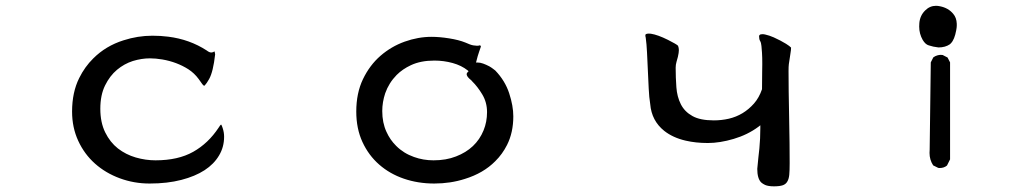

<svg xmlns="http://www.w3.org/2000/svg" viewBox="-20 -595 3540 671"><path d="M730 -415Q730 -415 729.7 -415Q729.5 -415 728.5 -415Q726.1 -412.6 720.2 -411.6Q718.8 -411.6 717.8 -411.6Q711.4 -411.6 702.6 -418.5Q642.6 -457.5 567.9 -466.8Q541.5 -470.2 512.7 -470.2Q461.4 -470.2 411.6 -454.1Q349.6 -434.6 305.7 -390.6Q276.4 -361.8 256.8 -322.3Q231.9 -272.5 231.9 -205.1Q231.9 -149.4 253.4 -102.8Q274.9 -56.2 312 -23.2Q349.1 9.8 398.7 28.1Q448.2 46.4 502.9 46.4Q564.9 46.4 613.8 33.7Q710 8.8 745.6 -51.8Q763.2 -81.1 763.2 -117.2Q763.2 -132.3 758.3 -147Q755.4 -156.7 752.9 -159.7Q750 -158.7 744.1 -148.9Q708 -94.2 655.3 -64.5Q602.5 -34.7 523.4 -34.7Q488.8 -34.7 454.3 -44.7Q419.9 -54.7 392.1 -76.2Q364.7 -97.7 347.7 -132.3Q330.6 -167 330.6 -214.8Q330.6 -262.7 347.2 -296.4Q363.8 -330.1 388.9 -351.1Q414.1 -372.1 444.3 -381.8Q475.1 -391.1 503.9 -391.1Q523.9 -391.1 547.4 -387.2Q598.1 -378.4 638.2 -353Q659.2 -339.4 674.3 -318.8Q685.5 -302.7 687 -301Q688.5 -299.3 690.2 -297.4Q691.9 -295.4 694.3 -295.4L696.3 -297.4Q701.7 -302.7 710.9 -318.8Q725.1 -344.2 731.9 -405.3Q731 -409.7 730.5 -412.4Q730 -415 730 -415Z M1658.7 -436Q1656.7 -436.5 1656.2 -436.5Q1655.8 -436.5 1655 -436.3Q1654.3 -436 1652.8 -435.5Q1650.9 -435.1 1647 -435.1Q1643.1 -435.1 1633.8 -436.5Q1624.5 -438 1606.4 -446.3Q1583.5 -455.6 1549.8 -460.9Q1516.1 -466.3 1488.3 -466.3Q1441.4 -466.3 1394.3 -449.5Q1347.2 -432.6 1309.6 -399.9Q1272 -367.2 1248.5 -318.4Q1225.1 -269.5 1225.1 -205.1Q1225.1 -145.5 1246.6 -98.9Q1268.1 -52.2 1305.2 -19.8Q1342.3 12.7 1391.6 29.5Q1440.9 46.4 1497.6 46.4Q1554.2 46.4 1604.5 30.3Q1669.4 10.3 1710.9 -31.7Q1735.8 -56.2 1752 -88.4Q1773.9 -131.8 1773.9 -188.5Q1773.9 -225.1 1759.5 -269Q1745.1 -313 1710.9 -348.6Q1709 -350.1 1702.9 -354.7Q1696.8 -359.4 1689.9 -363.3Q1678.7 -369.1 1668.5 -372.8Q1658.2 -376.5 1649.4 -376.5H1643.6Q1649.9 -401.9 1654.3 -413.8Q1658.7 -425.8 1660.6 -432.1Q1660.6 -434.6 1658.7 -436ZM1669.9 -139.2Q1643.6 -75.2 1573.7 -48.3Q1539.1 -34.7 1495.1 -34.7Q1459 -34.7 1426.8 -46.4Q1390.6 -59.1 1364.7 -85Q1343.3 -106 1330.6 -134.3Q1315.9 -166 1315.9 -207Q1315.9 -237.8 1326.2 -269Q1338.9 -305.2 1366.2 -333Q1386.7 -353.5 1416 -367.2Q1450.2 -383.3 1498 -383.3Q1530.8 -383.3 1561.8 -374.8Q1592.8 -366.2 1614.3 -349.1L1617.7 -346.2L1614.3 -342.8Q1610.8 -338.9 1610.8 -335.9Q1610.8 -332 1614.7 -326.2Q1617.2 -323.2 1619.6 -320.8L1627.4 -314L1630.4 -310.5Q1648.9 -292.5 1665.5 -264.9Q1682.1 -237.3 1682.1 -203.1Q1682.1 -168.9 1669.9 -139.2Z M2641.1 -434.1Q2643.6 -407.7 2643.8 -392.6Q2644 -377.4 2644 -371.1Q2644 -364.7 2643.6 -342.5Q2643.1 -320.3 2643.1 -284.2V-283.2Q2632.8 -253.4 2615.2 -233.4Q2579.1 -192.4 2527.3 -180.2Q2501.5 -174.3 2474.6 -174.3Q2426.8 -174.3 2399.9 -189.5Q2372.6 -204.6 2359.4 -230.7Q2346.2 -256.8 2343.8 -290Q2341.3 -323.2 2341.3 -358.4Q2341.3 -368.7 2344.2 -378.7Q2347.2 -388.7 2349.1 -396.5Q2352.5 -411.1 2352.5 -419.9Q2352.5 -427.7 2349.6 -435.1Q2344.7 -440.4 2314.5 -455.6Q2278.3 -473.6 2254.9 -477.1Q2251 -477.5 2249.3 -477.5Q2247.6 -477.5 2245.6 -477.5Q2240.7 -477.5 2237.3 -475.6Q2235.4 -474.6 2235.4 -471.2Q2235.4 -467.8 2236.8 -462.9V-462.4Q2239.7 -441.9 2241.2 -411.6L2247.1 -285.6Q2248.5 -254.4 2252.4 -231Q2257.3 -172.9 2301.3 -137.7Q2331.5 -113.8 2376 -103.5Q2411.6 -95.2 2453.6 -95.2Q2495.6 -95.2 2544.2 -109.6Q2592.8 -124 2630.4 -151.9L2637.2 -157.2V-148.4Q2637.2 -110.4 2633.8 -75.7Q2632.3 -61 2630.4 -44.9Q2628.4 -28.8 2626.5 -4.9Q2626.5 28.8 2640.1 42.5Q2645.5 47.4 2653.8 51.3Q2665 56.2 2685.1 56.2Q2705.1 56.2 2716.3 52.2Q2726.6 48.3 2731.4 39.6Q2736.8 30.8 2738.3 16.1Q2739.7 1 2739.7 -24.4Q2739.7 -49.8 2739.3 -95.2Q2738.8 -140.6 2737.8 -188.5Q2735.8 -284.2 2735.8 -346.7Q2735.8 -362.8 2736.8 -370.6Q2738.8 -384.3 2741.2 -399.7Q2743.7 -415 2744.1 -419.4Q2744.6 -423.8 2744.6 -428.7Q2740.2 -433.6 2727.1 -441.9Q2709 -453.1 2684.1 -464.4Q2668.5 -471.2 2655.3 -474.1Q2649.4 -475.6 2645 -475.6Q2637.2 -475.6 2634.8 -472.7Q2632.8 -471.2 2632.8 -468.3Q2632.8 -457.5 2636.5 -451.7Q2640.1 -445.8 2641.1 -434.1Z M3263.7 -7.8Q3279.3 -7.8 3289.6 -16.6L3300.3 -38.1V-377L3291.5 -394L3274.4 -402.8Q3271.5 -403.3 3267.1 -403.3Q3262.7 -403.3 3255.6 -401.4Q3248.5 -399.4 3241.7 -394.5L3232.9 -377L3229 -71.8Q3228.5 -65.9 3228.5 -60.5Q3228.5 -36.6 3241.2 -17.1L3258.8 -8.3Q3261.2 -7.8 3263.7 -7.8ZM3321.8 -489.3Q3323.7 -499.5 3323.7 -504.9Q3323.7 -510.3 3323.7 -512.2Q3322.8 -533.2 3311.5 -546.4Q3294.4 -567.4 3264.6 -573.2Q3257.3 -574.7 3251 -574.7Q3229.5 -574.7 3213.4 -558.6Q3195.3 -541 3192.9 -514.6Q3192.4 -508.8 3192.4 -502Q3192.4 -477.1 3204.6 -455.6Q3213.9 -439.9 3225.6 -436.5Q3241.2 -431.2 3259.8 -429.2Q3283.7 -429.2 3299.8 -440.4L3303.2 -443.8Q3315.9 -456.5 3321.8 -489.3Z"/></svg>

Font: Bakudai
Style: Light
Weight: 300
Version: Version 1.48